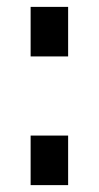

<svg xmlns="http://www.w3.org/2000/svg" viewBox="-20 -538 287 558"><path d="M69 -374V-518H178V-374ZM69 -144H178V0H69Z"/></svg>

Font: YasnoRaleway
Style: Bold
Weight: 700
Designer: Matt McInerney, Pablo Impallari, Rodrigo Fuenzalida
Foundry: Matt McInerney, Pablo Impallari, Rodrigo Fuenzalida
Version: Version 4.026